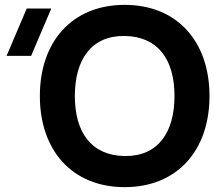

<svg xmlns="http://www.w3.org/2000/svg" viewBox="-20 -755 912 790"><path d="M493 15C709 15 842 -136 842 -360C842 -584 709 -735 493 -735C277 -735 144 -584 144 -360C144 -136 277 15 493 15ZM7 -525H108L191 -720H90ZM288 -360C288 -510 356 -609 493 -607C630 -605 698 -510 698 -360C698 -210 630 -111 493 -113C356 -115 288 -210 288 -360Z"/></svg>

Font: Eudonet ExtraBold
Style: Regular
Weight: 800
Designer: Mikhail Sharanda
Foundry: Mikhail Sharanda
Version: Version 4.503;Glyphs 3.1.2 (3151)